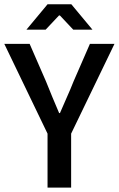

<svg xmlns="http://www.w3.org/2000/svg" viewBox="-25 -854 541 874"><path d="M191.4 0V-245.6L-5.4 -654.3H109.9L184.6 -482.9Q199.2 -446.8 213.6 -411.6Q228 -376.5 244.1 -339.4H248Q263.7 -376.5 279.5 -411.6Q295.4 -446.8 309.6 -482.9L384.3 -654.3H496.1L298.8 -245.6V0ZM95.2 -718.8 191.4 -834.5H299.8L396 -718.8H308.6L247.6 -783.7H243.7L182.6 -718.8Z"/></svg>

Font: Varta Light
Style: Bold
Weight: 700
Version: Version 1.004